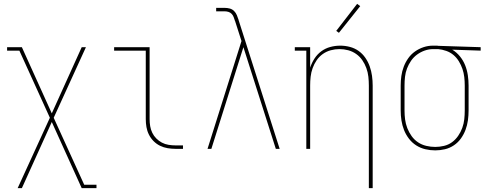

<svg xmlns="http://www.w3.org/2000/svg" viewBox="-20 -776 2540 1001"><path d="M72 205 240 -162 81 -512H17V-530H94L250 -185L406 -530H428L260 -162L419 187H483V205H406L250 -140L94 205Z M895 0Q874 0 853.5 -3.5Q833 -7 814.5 -16Q796 -25 781 -40Q766 -55 756.5 -74Q747 -93 743.5 -113.5Q740 -134 740 -155V-512H575V-530H760V-155Q760 -136 763 -118Q766 -100 774 -83.5Q782 -67 795 -54Q808 -41 824 -32.5Q840 -24 858.5 -21Q877 -18 895 -18H934V0Z M1062 0 1239 -562 1206 -665Q1206 -665 1206 -665Q1206 -665 1206 -666L1205 -667Q1202 -676 1198.5 -686Q1195 -696 1188 -703.5Q1181 -711 1171 -714Q1161 -717 1151 -717H1107V-735H1151Q1165 -735 1178 -731.5Q1191 -728 1200.5 -718.5Q1210 -709 1215 -696.5Q1220 -684 1224 -672V-671Q1224 -671 1224 -671Q1224 -671 1224 -671L1438 0H1418L1249 -530L1082 0Z M1903 205V-330Q1903 -353 1900.5 -376Q1898 -399 1890 -421Q1882 -443 1869 -462Q1856 -481 1837 -494.5Q1818 -508 1795.5 -514Q1773 -520 1750 -520Q1727 -520 1704.5 -514Q1682 -508 1663 -494.5Q1644 -481 1631 -462Q1618 -443 1610 -421Q1602 -399 1599.5 -376Q1597 -353 1597 -330V0H1577V-512H1517V-530H1597V-423Q1605 -448 1619.5 -470.5Q1634 -493 1655 -508.5Q1676 -524 1701.5 -531Q1727 -538 1754 -538Q1779 -538 1804 -531.5Q1829 -525 1849.5 -510.5Q1870 -496 1884.5 -475Q1899 -454 1907.5 -430Q1916 -406 1919.5 -380.5Q1923 -355 1923 -330V205ZM1747 -605 1733 -615 1842 -756 1858 -744Z M2249 8Q2223 8 2197.5 2Q2172 -4 2150 -18Q2128 -32 2112 -53Q2096 -74 2086.5 -98Q2077 -122 2073 -148Q2069 -174 2069 -200V-330Q2069 -355 2072.5 -380Q2076 -405 2085 -428.5Q2094 -452 2108.5 -472.5Q2123 -493 2143.5 -507.5Q2164 -522 2188 -530Q2212 -538 2237 -538Q2240 -538 2243.5 -538Q2247 -538 2250 -538Q2254 -538 2258 -538Q2262 -538 2266 -537L2486 -530V-512L2338 -517Q2361 -503 2378 -482Q2395 -461 2405 -436Q2415 -411 2419 -384Q2423 -357 2423 -330V-200Q2423 -174 2419.5 -148.5Q2416 -123 2407 -99Q2398 -75 2383 -54Q2368 -33 2346.5 -18.5Q2325 -4 2300 2Q2275 8 2249 8ZM2249 -10Q2272 -10 2295 -15.5Q2318 -21 2336.5 -34.5Q2355 -48 2368.5 -67.5Q2382 -87 2390 -109Q2398 -131 2400.5 -154Q2403 -177 2403 -200V-330Q2403 -352 2400.5 -374Q2398 -396 2391 -416.5Q2384 -437 2372.5 -456Q2361 -475 2344.5 -489Q2328 -503 2307 -510.5Q2286 -518 2264 -520H2250Q2247 -520 2244.5 -520Q2242 -520 2239 -520Q2216 -520 2194.5 -512.5Q2173 -505 2154.5 -491.5Q2136 -478 2123 -459Q2110 -440 2102 -419Q2094 -398 2091.5 -375.5Q2089 -353 2089 -330V-200Q2089 -176 2092 -153Q2095 -130 2103.5 -108Q2112 -86 2126 -66.5Q2140 -47 2159.5 -34Q2179 -21 2202.5 -15.5Q2226 -10 2249 -10Z"/></svg>

Font: Iosevka Slab Thin
Style: Regular
Weight: 100
Monospace: yes
Designer: Belleve Invis
Foundry: Belleve Invis
Version: Version 11.1.0; ttfautohint (v1.8.3)